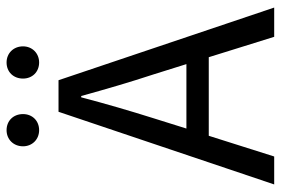

<svg xmlns="http://www.w3.org/2000/svg" viewBox="-155 -699 854 584"><g transform="rotate(-90 272.0 -407.0)"><path d="M204 -366C227 -439 248 -511 268 -587H272C293 -511 314 -439 338 -366L369 -267H173ZM3 0H88L151 -199H390L452 0H541L320 -656H224ZM168 -715C197 -715 217 -736 217 -764C217 -793 197 -814 168 -814C140 -814 119 -793 119 -764C119 -736 140 -715 168 -715ZM374 -715C402 -715 423 -736 423 -764C423 -793 402 -814 374 -814C345 -814 325 -793 325 -764C325 -736 345 -715 374 -715Z"/></g></svg>

Font: DAIFUKU Sans
Style: Regular
Weight: 400
Designer: Original font ‘Source Han Sans JP’ : Paul D. Hunt
Foundry: Daifuku
Version: Version 1.000